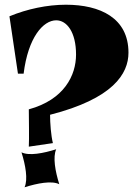

<svg xmlns="http://www.w3.org/2000/svg" viewBox="-20 -755 577 813"><path d="M20 -686 56 -443H80C99 -597 163 -669 218 -669C263 -669 302 -619 302 -524C302 -436 252 -333 102 -292C102 -264 104 -162 102 -134L204 -149C196 -181 192 -233 192 -269C458 -337 524 -442 524 -532C524 -679 404 -735 259 -735C180 -735 95 -717 20 -686ZM231 25C214 -29 203 -90 218 -123C164 -106 103 -94 71 -110C88 -56 99 5 84 38C138 21 199 9 231 25Z"/></svg>

Font: Sinistre Bold
Style: Regular
Weight: 900
Designer: Jules Durand
Foundry: Collletttivo
Version: Version 69.420;Glyphs 3.2 (3217)